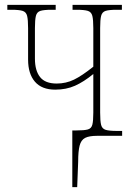

<svg xmlns="http://www.w3.org/2000/svg" viewBox="-20 -556 540 786"><path d="M276 210V-22H292Q325 -22 339.5 -26Q354 -30 358 -45.5Q362 -61 362 -95V-253Q323 -221 287 -205Q251 -189 206 -189Q151 -189 123 -221.5Q95 -254 95 -312V-441Q95 -475 91 -491Q87 -507 72.5 -511.5Q58 -516 27 -516H10V-536H208V-516H191Q160 -516 145.5 -511.5Q131 -507 127 -491Q123 -475 123 -441V-316Q123 -267 144 -240.5Q165 -214 212 -214Q250 -214 283 -230Q316 -246 362 -283V-441Q362 -475 358 -491Q354 -507 339.5 -511.5Q325 -516 293 -516H277V-536H479V-516H458Q427 -516 412.5 -511.5Q398 -507 394 -491Q390 -475 390 -441V-95Q390 -60 394 -44.5Q398 -29 412.5 -24.5Q427 -20 459 -20H480V0H378Q345 0 328.5 8.5Q312 17 306 40Q300 63 300 106L296 210Z"/></svg>

Font: Noto Serif Condensed Thin
Style: Regular
Weight: 100
Width: 3
Designer: Monotype Design Team
Foundry: Monotype Imaging Inc.
Version: Version 2.013; ttfautohint (v1.8.4.7-5d5b)